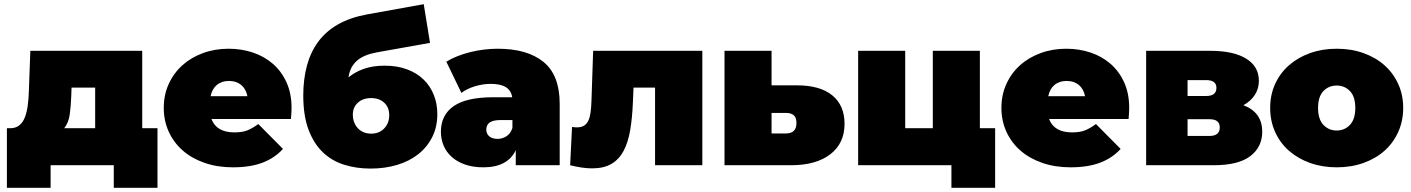

<svg xmlns="http://www.w3.org/2000/svg" viewBox="-20 -790 6746 918"><path d="M435 -177V-371H322L321 -337Q319 -283 313.5 -243Q308 -203 287 -177ZM222 108H13V-177H29Q55 -177 72 -190.5Q89 -204 98.5 -228Q108 -252 112.5 -284.5Q117 -317 118 -354L125 -547H660V-177H733V108H524V0H222Z M1163 -330Q1156 -365 1133 -384Q1110 -403 1075 -403Q1040 -403 1017 -384Q994 -365 987 -330ZM1094 10Q1019 10 957.5 -11.5Q896 -33 853 -71Q810 -109 786.5 -161Q763 -213 763 -274Q763 -336 786.5 -388Q810 -440 851.5 -477.5Q893 -515 950 -536Q1007 -557 1073 -557Q1134 -557 1188.5 -539Q1243 -521 1284.5 -485Q1326 -449 1350 -396Q1374 -343 1374 -274Q1374 -262 1373 -247.5Q1372 -233 1371 -221H991Q1015 -157 1101 -157Q1139 -157 1163.5 -167Q1188 -177 1215 -197L1333 -78Q1293 -34 1234.5 -12Q1176 10 1094 10Z M1755 -151Q1793 -151 1817 -176Q1841 -201 1841 -239Q1841 -277 1817 -299Q1793 -321 1755 -321Q1715 -321 1691 -299Q1667 -277 1667 -242Q1667 -203 1691 -177Q1715 -151 1755 -151ZM1751 16Q1685 16 1626.5 -2Q1568 -20 1524.5 -61Q1481 -102 1455.5 -169Q1430 -236 1430 -334Q1430 -411 1447.5 -476Q1465 -541 1501.5 -590.5Q1538 -640 1595.5 -673Q1653 -706 1734 -721L2006 -770L2036 -585L1806 -544Q1781 -540 1755 -533.5Q1729 -527 1706.5 -514Q1684 -501 1668 -479Q1652 -457 1646 -420Q1679 -447 1721.5 -461.5Q1764 -476 1819 -476Q1879 -476 1926 -458.5Q1973 -441 2005 -410Q2037 -379 2054 -336.5Q2071 -294 2071 -244Q2071 -183 2046.5 -134.5Q2022 -86 1979.5 -52.5Q1937 -19 1878.5 -1.5Q1820 16 1751 16Z M2430 -216H2374Q2338 -216 2321.5 -204.5Q2305 -193 2305 -170Q2305 -151 2319 -138.5Q2333 -126 2359 -126Q2382 -126 2401.5 -138.5Q2421 -151 2430 -178ZM2291 10Q2241 10 2203 -3.5Q2165 -17 2139.5 -40Q2114 -63 2101 -94Q2088 -125 2088 -160Q2088 -240 2149 -282.5Q2210 -325 2338 -325H2429Q2424 -357 2399 -373Q2374 -389 2326 -389Q2289 -389 2251 -377.5Q2213 -366 2186 -346L2114 -495Q2138 -510 2167.5 -521.5Q2197 -533 2229 -541Q2261 -549 2294.5 -553Q2328 -557 2360 -557Q2501 -557 2578.5 -494Q2656 -431 2656 -294V0H2446V-72Q2407 10 2291 10Z M2715 -183Q2721 -182 2727 -181.5Q2733 -181 2738 -181Q2760 -181 2773 -189.5Q2786 -198 2793.5 -214.5Q2801 -231 2804 -254.5Q2807 -278 2808 -309L2816 -547H3338V0H3112V-371H3009L3006 -300Q3003 -226 2993 -167.5Q2983 -109 2961.5 -68.5Q2940 -28 2903.5 -6.5Q2867 15 2811 15Q2766 15 2706 0Z M3669 -152H3739Q3762 -152 3775 -164Q3788 -176 3788 -202Q3788 -228 3775 -239Q3762 -250 3739 -250H3669ZM3669 -382H3790Q3901 -382 3959.5 -334Q4018 -286 4018 -198Q4018 -105 3950 -52.5Q3882 0 3762 0H3444V-547H3669Z M4738 108H4529V0H4083V-547H4308V-177H4440V-547H4665V-177H4738Z M5168 -330Q5161 -365 5138 -384Q5115 -403 5080 -403Q5045 -403 5022 -384Q4999 -365 4992 -330ZM5099 10Q5024 10 4962.5 -11.5Q4901 -33 4858 -71Q4815 -109 4791.5 -161Q4768 -213 4768 -274Q4768 -336 4791.5 -388Q4815 -440 4856.5 -477.5Q4898 -515 4955 -536Q5012 -557 5078 -557Q5139 -557 5193.5 -539Q5248 -521 5289.5 -485Q5331 -449 5355 -396Q5379 -343 5379 -274Q5379 -262 5378 -247.5Q5377 -233 5376 -221H4996Q5020 -157 5106 -157Q5144 -157 5168.5 -167Q5193 -177 5220 -197L5338 -78Q5298 -34 5239.5 -12Q5181 10 5099 10Z M5658 -407V-331H5747Q5796 -331 5796 -370Q5796 -407 5747 -407ZM5658 -220V-140H5763Q5812 -140 5812 -181Q5812 -220 5763 -220ZM5460 0V-547H5767Q5878 -547 5938.5 -509.5Q5999 -472 5999 -404Q5999 -366 5979.5 -336Q5960 -306 5925 -287Q6015 -253 6015 -160Q6015 -87 5958 -43.5Q5901 0 5783 0Z M6371 10Q6302 10 6243.5 -11Q6185 -32 6142.5 -69.5Q6100 -107 6076.5 -159.5Q6053 -212 6053 -274Q6053 -336 6076.5 -388Q6100 -440 6142.5 -477.5Q6185 -515 6243.5 -536Q6302 -557 6371 -557Q6441 -557 6499.5 -536Q6558 -515 6600 -477.5Q6642 -440 6665.5 -388Q6689 -336 6689 -274Q6689 -212 6665.5 -159.5Q6642 -107 6600 -69.5Q6558 -32 6499.5 -11Q6441 10 6371 10ZM6371 -166Q6409 -166 6434.5 -193Q6460 -220 6460 -274Q6460 -328 6434.5 -354.5Q6409 -381 6371 -381Q6333 -381 6307.5 -354.5Q6282 -328 6282 -274Q6282 -220 6307.5 -193Q6333 -166 6371 -166Z"/></svg>

Font: Montserrat-Alt1 Black
Style: Regular
Weight: 900
Designer: Differentunic
Foundry: Differentunic
Version: Version 7.222